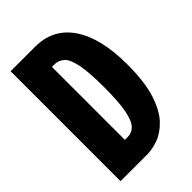

<svg xmlns="http://www.w3.org/2000/svg" viewBox="-201 -737 815 815"><g transform="rotate(-45 206.0 -330.0)"><path d="M24 0V-660H170Q279 -660 337 -574Q395 -488 395 -330Q395 -224 373.5 -158.5Q352 -93 319 -59Q286 -25 250 -12.5Q214 0 184 0ZM175 -549H161V-111H179Q203 -111 220.5 -129Q238 -147 247.5 -194.5Q257 -242 257 -331Q257 -421 247.5 -468Q238 -515 219.5 -532Q201 -549 175 -549Z"/></g></svg>

Font: Bricolage Grotesque 96pt Condensed Bricolage Grotesque 48pt Condensed Regular
Style: Bold
Weight: 700
Width: 3
Designer: Mathieu Triay
Foundry: Atelier Triay
Version: Version 1.001; ttfautohint (v1.8.4.7-5d5b);gftools[0.9.33.de